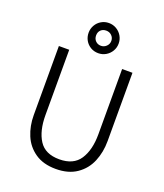

<svg xmlns="http://www.w3.org/2000/svg" viewBox="-165 -1032 987 1152"><g transform="rotate(20 328.5 -456.0)"><path d="M94.2 -249V-689.9H160.2V-272.9Q160.2 -172.4 199 -112.1Q237.8 -51.8 328.1 -51.8Q418.5 -51.8 458.3 -112.3Q498 -172.9 498 -272.9V-689.9H564V-253.9Q564 -182.6 539.1 -122.8Q514.2 -63 461.2 -26.6Q408.2 9.8 328.1 9.8Q248 9.8 195.6 -26.4Q143.1 -62.5 118.7 -121.1Q94.2 -179.7 94.2 -249ZM234.4 -826.2Q234.4 -852.1 247.1 -874.3Q259.8 -896.5 281.7 -909.4Q303.7 -922.4 330.1 -922.4Q356 -922.4 377.9 -909.7Q399.9 -897 413.1 -874.8Q426.3 -852.5 426.3 -826.2Q426.3 -799.8 413.3 -777.8Q400.4 -755.9 378.4 -742.9Q356.4 -730 330.1 -730Q303.2 -730 281.2 -742.9Q259.3 -755.9 246.8 -777.8Q234.4 -799.8 234.4 -826.2ZM379.4 -826.2Q379.4 -846.2 365.2 -860.1Q351.1 -874 330.1 -874Q308.6 -874 295.4 -860.8Q282.2 -847.7 282.2 -826.2Q282.2 -804.7 295.9 -791Q309.6 -777.3 330.1 -777.3Q350.1 -777.3 364.7 -791.5Q379.4 -805.7 379.4 -826.2Z"/></g></svg>

Font: Acari Sans Light
Style: Regular
Weight: 300
Designer: Alfredo Marco Pradil and Stefan Peev
Foundry: Hanken Design Co.
Version: Version 1.045;January 11, 2019;FontCreator 11.5.0.2425 64-bi